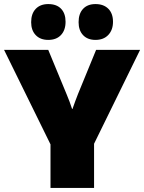

<svg xmlns="http://www.w3.org/2000/svg" viewBox="-28 -888 708 943"><path d="M434 -182V35H220V-179L-8 -643H209L300 -423Q314 -390 326 -353H328Q342 -393 355 -426L444 -643H660ZM209 -692Q170 -692 147.5 -715.5Q125 -739 125 -779Q125 -821 147.5 -844.5Q170 -868 209 -868Q250 -868 272 -845Q294 -822 294 -781Q294 -740 271.5 -716Q249 -692 209 -692ZM441 -692Q402 -692 380 -715.5Q358 -739 358 -779Q358 -821 380 -844.5Q402 -868 441 -868Q481 -868 504 -845Q527 -822 527 -781Q527 -741 504 -716.5Q481 -692 441 -692Z"/></svg>

Font: Lalezar
Style: Regular
Weight: 400
Designer: Borna Izadpanah
Foundry: Borna Izadpanah
Version: Version 1.003;November 28, 2018;FontCreator 11.5.0.2421 64-b